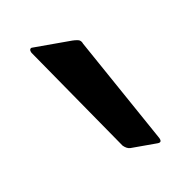

<svg xmlns="http://www.w3.org/2000/svg" viewBox="-31 -655 152 154"><g transform="rotate(-10 45.5 -578.5)"><path d="M66 -532Q63 -532 60 -535L1 -621Q0 -623 0.5 -624Q1 -625 2 -625H35Q37 -625 39.5 -624.5Q42 -624 43 -621L90 -536Q92 -532 88 -532Z"/></g></svg>

Font: Glory Thin
Style: Regular
Weight: 100
Designer: Robert Leuschke
Foundry: Robert Leuschke
Version: Version 1.011